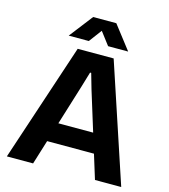

<svg xmlns="http://www.w3.org/2000/svg" viewBox="-133 -1040 1007 1145"><g transform="rotate(15 370.5 -468.0)"><path d="M17 0 259 -729H481L723 0H561L401 -517L374 -611H367L339 -517L179 0ZM214 -150 246 -270H494L526 -150ZM187 -791 299 -936H442L554 -791H430L370 -870L311 -791Z"/></g></svg>

Font: Mona Sans ExtraLight
Style: Bold
Weight: 700
Version: Version 2.000